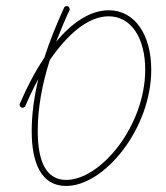

<svg xmlns="http://www.w3.org/2000/svg" viewBox="-20 -605 551 636"><path d="M199 11C326 11 481 -179 481 -374C481 -488 428 -571 340 -571C278 -571 218 -529 166 -467C180 -502 194 -537 210 -571C211 -572 211 -574 211 -575C211 -580 206 -585 201 -585C197 -585 193 -582 192 -579C168 -526 145 -471 127 -414C96 -368 68 -314 46 -262C45 -261 45 -260 45 -258C45 -252 50 -248 55 -248C59 -248 63 -251 64 -254C77 -284 91 -314 107 -343C93 -285 85 -227 85 -171C85 -66 116 11 199 11ZM199 -9C132 -9 105 -72 105 -171C105 -248 120 -328 145 -406C202 -489 270 -551 340 -551C414 -551 461 -480 461 -374C461 -189 314 -9 199 -9Z"/></svg>

Font: Mistral SingleLine Outline
Style: Regular
Weight: 300
Designer: François Chastanet, Élisa Garzelli, Anais Alves, Morgane Autin
Foundry: institut supérieur des arts et du design Toulouse / isdaT
Version: Version 1.000;Glyphs 3.3 (3337)